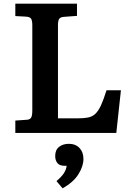

<svg xmlns="http://www.w3.org/2000/svg" viewBox="-20 -720 715 1040"><path d="M63 0V-67L121 -71Q139 -71 147 -80.5Q155 -90 155 -122V-583Q155 -608 148.5 -618.5Q142 -629 119 -630L63 -633V-700H397V-634L330 -629Q308 -628 301 -618.5Q294 -609 294 -583V-79H401Q434 -79 457 -83.5Q480 -88 496.5 -103.5Q513 -119 527 -149.5Q541 -180 557 -231H635L610 0ZM319 300 286 261Q314 237 326.5 217.5Q339 198 341 178H330Q302 178 290.5 163Q279 148 279 125Q279 92 300 75.5Q321 59 353 59Q389 59 410.5 81.5Q432 104 432 141Q432 180 405 223.5Q378 267 319 300Z"/></svg>

Font: Literata 7pt SemiBold
Style: Regular
Weight: 600
Designer: Latin by Veronika Burian and Jose Scaglione. Greek by Irene Vlachou. Cyrillic by Vera Evstafieva.
Foundry: TypeTogether
Version: Version 3.002